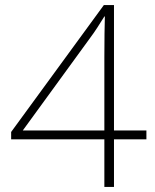

<svg xmlns="http://www.w3.org/2000/svg" viewBox="-20 -738 610 758"><path d="M558 -188V-223H430V-718H390L24 -217V-188H392V0H430V-188ZM392 -223H70L332 -583C359 -619 371 -640 392 -673H394C393 -624 392 -595 392 -512Z"/></svg>

Font: Noto Sans Arabic ExtLt
Style: Regular
Weight: 200
Designer: Monotype Design Team, Nadine Chahine, Nizar Qandah and Khaled Hosny
Foundry: Monotype Imaging Inc.
Version: Version 2.012